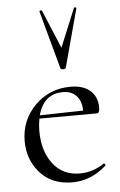

<svg xmlns="http://www.w3.org/2000/svg" viewBox="-53 -769 514 819"><g transform="rotate(-5 203.5 -359.5)"><path d="M215 -477 147 -726Q147 -728 149.5 -729.5Q152 -731 155 -730.5Q158 -730 158 -729L227 -564L295 -729Q295 -730 298 -730.5Q301 -731 303.5 -729.5Q306 -728 305 -726L238 -477Q236 -472 226.5 -472Q217 -472 215 -477ZM363 -56Q364 -57 366.5 -55.5Q369 -54 370 -51.5Q371 -49 370 -47Q304 12 224 12Q136 12 86 -44.5Q36 -101 36 -180Q36 -270 98 -332.5Q160 -395 251 -395Q305 -395 335 -368.5Q365 -342 365 -296Q365 -272 353 -272L107 -271Q102 -244 102 -219Q102 -132 144 -77.5Q186 -23 259 -23Q315 -23 363 -56ZM217 -375Q134 -375 110 -285L296 -289Q295 -330 274 -352.5Q253 -375 217 -375Z"/></g></svg>

Font: Cormorant
Style: Regular
Weight: 400
Designer: Christian Thalmann (Catharsis Fonts)
Version: Version 1.000;PS 001.000;hotconv 1.0.70;makeotf.lib2.5.58329